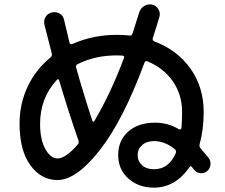

<svg xmlns="http://www.w3.org/2000/svg" viewBox="-20 -821 1040 886"><path d="M243.2 -453.1Q165 -369.1 165 -250Q165 -175.8 189.5 -132.8Q213.9 -89.8 245.1 -89.8Q283.2 -89.8 338.9 -154.3Q345.7 -161.1 341.8 -173.8Q298.8 -295.9 252.9 -450.2Q252 -454.1 248.5 -455.1Q245.1 -456.1 243.2 -453.1ZM519.5 -565.4Q418.9 -565.4 338.9 -525.4Q328.1 -519.5 331.1 -509.8Q362.3 -397.5 406.2 -263.7Q407.2 -260.7 410.2 -259.8Q413.1 -258.8 415 -261.7Q490.2 -388.7 551.8 -552.7Q555.7 -563.5 544.9 -564.5Q541 -564.5 532.2 -564.9Q523.4 -565.4 519.5 -565.4ZM791 -114.3Q795.9 -125 786.1 -132.8Q741.2 -169.9 690.4 -169.9Q656.2 -169.9 635.7 -151.4Q615.2 -132.8 615.2 -105Q615.2 -77.1 635.7 -58.6Q656.2 -40 690.4 -40Q758.8 -40 791 -114.3ZM245.1 9.8Q169.9 9.8 120.1 -58.6Q70.3 -127 70.3 -250Q70.3 -341.8 107.4 -420.9Q144.5 -500 212.9 -555.7Q221.7 -562.5 218.8 -575.2Q207 -619.1 184.6 -709Q180.7 -727.5 190.9 -743.7Q201.2 -759.8 220.2 -763.7Q239.3 -767.6 255.4 -758.3Q271.5 -749 275.4 -730.5Q285.2 -686.5 300.8 -624Q302.7 -614.3 314.5 -618.2Q409.2 -660.2 519.5 -660.2Q549.8 -660.2 578.1 -657.2Q587.9 -655.3 591.8 -667Q606.4 -713.9 622.1 -762.7Q627.9 -782.2 645 -793Q662.1 -803.7 681.6 -799.8Q700.2 -795.9 710.4 -779.3Q720.7 -762.7 715.8 -744.1Q706.1 -710 685.5 -646.5Q681.6 -633.8 692.4 -629.9Q798.8 -589.8 859.4 -503.9Q919.9 -418 919.9 -304.7Q919.9 -223.6 901.4 -156.2Q898.4 -144.5 906.2 -135.7Q915 -126 942.4 -92.8Q953.1 -79.1 951.2 -60.5Q949.2 -42 935.1 -30.8Q920.9 -19.5 903.3 -22Q885.7 -24.4 875 -38.1Q874 -39.1 870.1 -44.4Q866.2 -49.8 864.3 -51.8Q860.4 -57.6 855.5 -50.8Q789.1 44.9 690.4 44.9Q619.1 44.9 572.3 2.9Q525.4 -39.1 525.4 -105.5Q525.4 -172.9 571.8 -213.9Q618.2 -254.9 695.3 -254.9Q755.9 -254.9 805.7 -224.6Q809.6 -222.7 813.5 -224.6Q817.4 -226.6 817.4 -231.4Q820.3 -264.6 820.3 -304.7Q820.3 -383.8 777.8 -445.3Q735.4 -506.8 660.2 -538.1Q650.4 -542 646.5 -531.2Q547.9 -264.6 439.9 -127.4Q332 9.8 245.1 9.8Z"/></svg>

Font: Rounded-X Mgen+ 1m medium
Style: Regular
Weight: 500
Designer: [Source Han Sans]
Ryoko NISHIZUKA  (kana & ideographs); Paul D. Hunt (Latin, Greek & Cyrillic); Wenlong ZHANG  (bopomofo
Version: Version 1.059.20150602